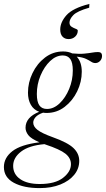

<svg xmlns="http://www.w3.org/2000/svg" viewBox="-92 -700 544 985"><path d="M111.5 265Q29.5 265 -21.2 237.5Q-72 210 -72 157Q-72 109.5 -28.8 75.8Q14.5 42 110.5 30Q67 11.5 53 -7Q39 -25.5 39 -44.5Q39 -98.5 109 -126.5Q80.5 -137 66 -162.8Q51.5 -188.5 51.5 -224.5Q51.5 -276.5 74.8 -325Q98 -373.5 139 -404.8Q180 -436 232 -436Q258.5 -436 278.5 -426Q315.5 -422.5 339.5 -424.8Q363.5 -427 380 -430Q396.5 -433 411 -433Q431.5 -433 431.5 -413.5Q431.5 -398 421.2 -387.2Q411 -376.5 397 -376.5Q386 -376.5 376 -383.2Q366 -390 349.2 -398Q332.5 -406 301.5 -409.5Q327.5 -382 327.5 -332Q327.5 -280 304 -231.5Q280.5 -183 239.8 -151.8Q199 -120.5 147 -120.5Q137.5 -120.5 129 -122Q102 -112.5 90.2 -98.8Q78.5 -85 78.5 -71Q78.5 -51 100.2 -33.8Q122 -16.5 179 4Q256 31.5 285.2 59.8Q314.5 88 314.5 125.5Q314.5 165 289 196.5Q263.5 228 217.8 246.5Q172 265 111.5 265ZM149 -141Q183.5 -141 213.8 -169.8Q244 -198.5 262.8 -243.8Q281.5 -289 281.5 -338.5Q281.5 -379 268.5 -397.2Q255.5 -415.5 230 -415.5Q195.5 -415.5 165.2 -386.8Q135 -358 116 -312.8Q97 -267.5 97 -218Q97 -177.5 110 -159.2Q123 -141 149 -141ZM-24.5 151Q-24.5 194 11.8 219Q48 244 112 244Q191 244 231.5 212.2Q272 180.5 272 142.5Q272 111 243.8 88.5Q215.5 66 141.5 41.5Q138.5 40.5 136 39.5Q56.5 46.5 16 77.8Q-24.5 109 -24.5 151ZM307 -543Q307 -524.5 293.5 -512Q280 -499.5 260 -499.5Q240.5 -499.5 228.8 -512Q217 -524.5 217 -548.5Q217 -586 249 -622Q281 -658 366.5 -680L365.5 -660.5Q304 -643 284.2 -622.5Q264.5 -602 264.5 -583.5Q264.5 -569.5 275.2 -562.8Q286 -556 296.5 -552.2Q307 -548.5 307 -543Z"/></svg>

Font: Newsreader Text Light
Style: Italic
Weight: 300
Italic angle: -17°
Designer: Hugues Gentile
Foundry: Production Type
Version: Version 1.001